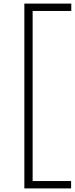

<svg xmlns="http://www.w3.org/2000/svg" viewBox="-20 -828 416 1068"><path d="M115.5 220V-808H376.5V-767H161.5V179H375.5V220Z"/></svg>

Font: Encode Sans Exp XLt
Style: Regular
Weight: 200
Width: 7
Designer: Multiple Designers
Foundry: Impallari Type
Version: Version 3.002; ttfautohint (v1.8.3) -l 8 -r 50 -G 200 -x 14 